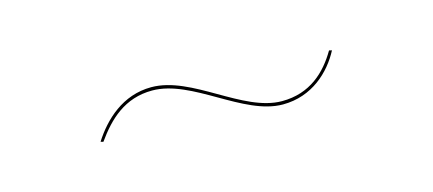

<svg xmlns="http://www.w3.org/2000/svg" viewBox="-24 -431 503 223"><g transform="rotate(-15 227.0 -319.5)"><path d="M299.6 -289.9C334.9 -289.9 358.7 -312.9 370.7 -335.9L367.4 -336.7C353.9 -313.6 333.4 -293.9 299.6 -293.9C252.5 -293.9 205.5 -348.9 156.8 -348.9C122.2 -348.9 98.3 -325.9 83.6 -302.9L86.8 -302C103.2 -325.1 123.7 -344.9 156.8 -344.9C204.7 -344.9 252.1 -289.9 299.6 -289.9Z"/></g></svg>

Font: Fira Sans Four
Style: Regular
Weight: 100
Designer: Carrois Corporate & Edenspiekermann AG
Foundry: Carrois Corporate GbR & Edenspiekermann AG
Version: Version 4.203;PS 004.203;hotconv 1.0.88;makeotf.lib2.5.64775